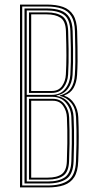

<svg xmlns="http://www.w3.org/2000/svg" viewBox="-20 -820 418 840"><path d="M67.5 0V-800H184.2Q227 -800 256 -789.6Q285 -779.2 300.6 -754Q316.2 -728.8 317.5 -684Q318.5 -647.2 319.1 -614.5Q319.8 -581.8 319.4 -551.6Q319 -521.5 317.2 -491.8Q315.2 -458.5 301.8 -435.1Q288.2 -411.8 261.8 -403V-400.8Q288.2 -392.8 304.8 -366.5Q321.2 -340.2 322.5 -307.2Q323.5 -285 324 -264.1Q324.5 -243.2 324.5 -221.1Q324.5 -199 324 -173.2Q323.5 -147.5 322.2 -115Q320.8 -70 304.8 -45Q288.8 -20 259.6 -10Q230.5 0 188.8 0ZM77.2 -8.5H188.8Q247.5 -8.5 278.9 -31Q310.2 -53.5 312.5 -115Q314.2 -156 314.6 -188.2Q315 -220.5 314.6 -249Q314.2 -277.5 312.8 -307Q311.2 -345.8 291.1 -370.1Q271 -394.5 242 -400V-402.5Q273.5 -410.2 289.2 -432.2Q305 -454.2 307.5 -492.5Q309.2 -519.8 309.6 -547.4Q310 -575 309.4 -608Q308.8 -641 307.8 -683.8Q306.8 -725.2 292.5 -748.8Q278.2 -772.2 251.1 -781.9Q224 -791.5 184.2 -791.5H77.2ZM87.2 -17.2V-783H184.2Q220.2 -783 245.1 -774.2Q270 -765.5 283.4 -743.9Q296.8 -722.2 297.8 -683.5Q299.2 -637.8 299.6 -604.9Q300 -572 299.5 -545.6Q299 -519.2 297.5 -492.5Q295.5 -457.2 277.8 -432.8Q260 -408.2 227.5 -402.2V-400.2Q261.5 -395.2 281.1 -369.5Q300.8 -343.8 302 -307Q303.2 -278.8 303.8 -251.2Q304.2 -223.8 303.9 -191.2Q303.5 -158.8 302 -115Q300 -57.5 270.6 -37.4Q241.2 -17.2 188.8 -17.2ZM97 -405H207Q244.2 -405 265 -430.9Q285.8 -456.8 287.8 -492.8Q289.5 -522.8 289.9 -550.4Q290.2 -578 289.9 -609.8Q289.5 -641.5 288 -683.5Q286.2 -736.5 259.9 -755.4Q233.5 -774.2 184.2 -774.2H97ZM106.8 -413.5V-765.8H184.2Q228.8 -765.8 252.8 -748.8Q276.8 -731.8 278.2 -683.5Q279.8 -639.5 280.1 -606.4Q280.5 -573.2 280 -546.4Q279.5 -519.5 278 -494.2Q276.2 -461.5 258.4 -437.5Q240.5 -413.5 206.8 -413.5ZM116.5 -422H206.8Q236.5 -422 251.6 -443.8Q266.8 -465.5 268.2 -494.5Q270.5 -535.5 270.5 -578Q270.5 -620.5 268.5 -683.5Q267 -728 244.6 -742.6Q222.2 -757.2 184.2 -757.2H116.5ZM97 -26H188.8Q237.2 -26 263.8 -44.4Q290.2 -62.8 292.2 -115Q293.8 -160.2 294.1 -192.1Q294.5 -224 294 -250.6Q293.5 -277.2 292.2 -306.8Q291 -344 268.6 -370.2Q246.2 -396.5 208.5 -396.5H97ZM106.8 -34.2V-387.8H210.2Q244.8 -387.8 263.1 -362.8Q281.5 -337.8 282.5 -306.2Q283.8 -277.2 284.1 -250.2Q284.5 -223.2 284.2 -191.2Q284 -159.2 282.2 -115Q280.8 -68.5 257 -51.4Q233.2 -34.2 188.2 -34.2ZM116.5 -42.8H188.2Q229.8 -42.8 250.5 -58.5Q271.2 -74.2 272.5 -114.2Q274.2 -161.5 274.5 -193.1Q274.8 -224.8 274.4 -250.6Q274 -276.5 272.8 -305.8Q271.8 -334.8 256.2 -357Q240.8 -379.2 211.5 -379.2H116.5Z"/></svg>

Font: Big Shoulders Inline Text ExtraLight
Style: Regular
Weight: 250
Version: Version 2.002